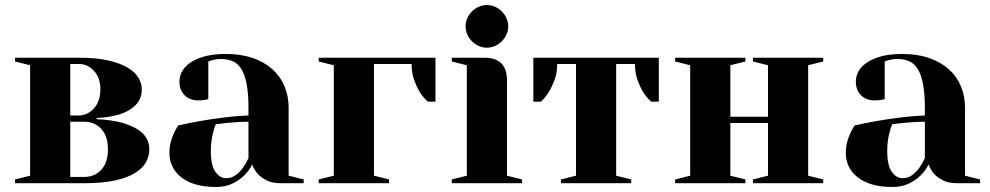

<svg xmlns="http://www.w3.org/2000/svg" viewBox="-20 -730 3945 765"><path d="M365 -255Q423 -253 470 -240Q489 -234 508 -225.5Q527 -217 542 -204.5Q557 -192 566 -174.5Q575 -157 575 -135Q575 -109 562 -84.5Q549 -60 518.5 -41Q488 -22 438 -11Q388 0 315 0H40V-15L100 -30V-470L40 -485V-500H295Q364 -500 412 -489Q460 -478 489.5 -460Q519 -442 532 -419.5Q545 -397 545 -375Q545 -353 537.5 -336.5Q530 -320 517 -308Q504 -296 488 -287.5Q472 -279 455 -274Q415 -262 365 -260ZM260 -245V-25H315Q357 -25 383.5 -53.5Q410 -82 410 -135Q410 -188 383.5 -216.5Q357 -245 315 -245ZM260 -475V-270H295Q328 -270 354 -298Q380 -326 380 -375Q380 -420 354.5 -447.5Q329 -475 295 -475Z M840 -235Q834 -222 830 -205Q826 -191 823 -172Q820 -153 820 -130Q820 -70 838.5 -45Q857 -20 880 -20Q903 -20 919.5 -32.5Q936 -45 947 -60Q960 -78 970 -100V-245Q947 -245 924 -243.5Q901 -242 882 -240Q860 -237 840 -235ZM880 -515Q940 -515 986.5 -499Q1033 -483 1065 -454.5Q1097 -426 1113.5 -386.5Q1130 -347 1130 -300V-30L1190 -15V0H1100Q1064 0 1042 -11.5Q1020 -23 1007 -37Q992 -54 985 -75Q972 -49 952 -30Q935 -13 907 1Q879 15 840 15Q793 15 758.5 4.5Q724 -6 701 -24.5Q678 -43 666.5 -67.5Q655 -92 655 -120Q655 -143 660 -162.5Q665 -182 672 -197Q680 -215 690 -230Q732 -240 779 -248Q819 -255 869 -261.5Q919 -268 970 -270V-300Q970 -358 962.5 -396Q955 -434 941 -456Q927 -478 906.5 -486.5Q886 -495 860 -495Q849 -495 840 -493.5Q831 -492 824 -490Q816 -487 810 -485V-335Q803 -333 797 -332Q791 -331 784.5 -330.5Q778 -330 770 -330Q736 -330 715.5 -350.5Q695 -371 695 -405Q695 -426 705.5 -445.5Q716 -465 738.5 -480.5Q761 -496 796 -505.5Q831 -515 880 -515Z M1250 -485V-500H1715V-325H1685Q1666 -341 1652 -364Q1640 -384 1630 -411.5Q1620 -439 1620 -475H1470V-30L1530 -15V0H1250V-15L1310 -30V-470Z M1835 -625Q1835 -642 1842 -657.5Q1849 -673 1860.5 -684.5Q1872 -696 1887.5 -703Q1903 -710 1920 -710Q1937 -710 1952.5 -703Q1968 -696 1979.5 -684.5Q1991 -673 1998 -657.5Q2005 -642 2005 -625Q2005 -608 1998 -592.5Q1991 -577 1979.5 -565.5Q1968 -554 1952.5 -547Q1937 -540 1920 -540Q1903 -540 1887.5 -547Q1872 -554 1860.5 -565.5Q1849 -577 1842 -592.5Q1835 -608 1835 -625ZM1910 -500Q2000 -500 2000 -410V-30L2060 -15V0H1780V-15L1840 -30V-470L1780 -485V-500Z M2435 -475V-30L2495 -15V0H2215V-15L2275 -30V-475H2200Q2200 -439 2189.5 -411.5Q2179 -384 2167 -364Q2153 -341 2135 -325H2105V-500H2605V-325H2575Q2556 -341 2542 -364Q2530 -384 2520 -411.5Q2510 -439 2510 -475Z M2980 -485V-500H3260V-485L3200 -470V-30L3260 -15V0H2980V-15L3040 -30V-240H2890V-30L2950 -15V0H2670V-15L2730 -30V-470L2670 -485V-500H2950V-485L2890 -470V-265H3040V-470Z M3535 -235Q3529 -222 3525 -205Q3521 -191 3518 -172Q3515 -153 3515 -130Q3515 -70 3533.5 -45Q3552 -20 3575 -20Q3598 -20 3614.5 -32.5Q3631 -45 3642 -60Q3655 -78 3665 -100V-245Q3642 -245 3619 -243.5Q3596 -242 3577 -240Q3555 -237 3535 -235ZM3575 -515Q3635 -515 3681.5 -499Q3728 -483 3760 -454.5Q3792 -426 3808.5 -386.5Q3825 -347 3825 -300V-30L3885 -15V0H3795Q3759 0 3737 -11.5Q3715 -23 3702 -37Q3687 -54 3680 -75Q3667 -49 3647 -30Q3630 -13 3602 1Q3574 15 3535 15Q3488 15 3453.5 4.5Q3419 -6 3396 -24.5Q3373 -43 3361.5 -67.5Q3350 -92 3350 -120Q3350 -143 3355 -162.5Q3360 -182 3367 -197Q3375 -215 3385 -230Q3427 -240 3474 -248Q3514 -255 3564 -261.5Q3614 -268 3665 -270V-300Q3665 -358 3657.5 -396Q3650 -434 3636 -456Q3622 -478 3601.5 -486.5Q3581 -495 3555 -495Q3544 -495 3535 -493.5Q3526 -492 3519 -490Q3511 -487 3505 -485V-335Q3498 -333 3492 -332Q3486 -331 3479.5 -330.5Q3473 -330 3465 -330Q3431 -330 3410.5 -350.5Q3390 -371 3390 -405Q3390 -426 3400.5 -445.5Q3411 -465 3433.5 -480.5Q3456 -496 3491 -505.5Q3526 -515 3575 -515Z"/></svg>

Font: Yeseva One
Style: Regular
Weight: 400
Designer: Jovanny Lemonad
Foundry: Jovanny Lemonad
Version: Version 2.001; ttfautohint (v0.91) -l 8 -r 50 -G 200 -x 0 -w